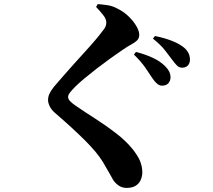

<svg xmlns="http://www.w3.org/2000/svg" viewBox="-20 -844 1040 939"><path d="M772 -425Q760 -425 748.5 -434.5Q737 -444 725 -462Q711 -484 690 -514Q669 -544 635 -577L645 -590Q688 -579 724.5 -562.5Q761 -546 786 -522Q814 -495 814 -466Q814 -449 803.5 -437Q793 -425 772 -425ZM599 75Q577 75 560.5 63.5Q544 52 534 37Q524 20 513.5 0.5Q503 -19 483 -52Q456 -97 396.5 -156.5Q337 -216 251 -290Q232 -306 223.5 -323.5Q215 -341 215 -354Q215 -371 222 -386Q229 -401 245 -421Q262 -441 287 -469.5Q312 -498 340.5 -530Q369 -562 397 -592.5Q425 -623 446.5 -648.5Q468 -674 479 -689Q491 -703 495.5 -713Q500 -723 500 -734Q500 -751 484.5 -770.5Q469 -790 450 -810L458 -824Q483 -822 506 -818.5Q529 -815 548 -805Q581 -790 606 -766.5Q631 -743 646 -718Q661 -693 661 -674Q661 -657 650.5 -646.5Q640 -636 622 -626.5Q604 -617 581 -601Q554 -583 520 -558.5Q486 -534 453 -508.5Q420 -483 392.5 -460Q365 -437 349 -421Q330 -402 321.5 -390.5Q313 -379 313 -370Q313 -359 323.5 -348.5Q334 -338 350 -327Q397 -295 448.5 -262Q500 -229 548 -192Q596 -155 630 -113Q657 -78 666.5 -52.5Q676 -27 676 0Q676 16 669 34Q662 52 645 63.5Q628 75 599 75ZM871 -513Q856 -513 845.5 -523.5Q835 -534 821 -553Q807 -571 787.5 -597Q768 -623 728 -655L738 -668Q829 -649 874 -616Q909 -590 909 -553Q909 -535 899 -524Q889 -513 871 -513Z"/></svg>

Font: Noto Serif JP ExtraLight ExtraBold
Style: Regular
Weight: 800
Version: Version 2.003-H1;hotconv 1.1.1;makeotfexe 2.6.0